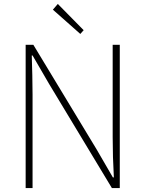

<svg xmlns="http://www.w3.org/2000/svg" viewBox="-20 -953 736 973"><path d="M110 0H145V-473C145 -542 143 -604 141 -672H145L228 -529L547 0H587V-726H551V-259C551 -191 553 -124 557 -54H552L469 -197L149 -726H110ZM387 -781 404 -800 273 -933 248 -904Z"/></svg>

Font: Noto Sans CJK HK Thin
Style: Regular
Weight: 100
Designer: Ryoko NISHIZUKA 西塚涼子 (kana, bopomofo & ideographs); Paul D. Hunt (Latin, Greek & Cyrillic); Sandoll Communications 산돌커뮤니
Foundry: Adobe
Version: Version 2.004;hotconv 1.0.118;makeotfexe 2.5.65603